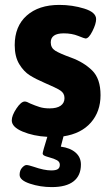

<svg xmlns="http://www.w3.org/2000/svg" viewBox="-20 -551 453 783"><path d="M239 5 228 47Q266 52 288 71Q310 90 310 120Q310 165 280 188.5Q250 212 191 212Q144 212 102 198Q60 184 60 162Q60 144 70 133Q80 122 88 122Q96 122 117 129Q160 144 189 144Q208 144 216 138.5Q224 133 224 121Q224 109 212.5 102.5Q201 96 182 91Q179 90 170.5 87.5Q162 85 158 82Q154 79 154 75Q154 68 173 7Q116 4 72 -14.5Q28 -33 28 -60Q28 -80 47 -108.5Q66 -137 81 -137Q89 -137 103 -129Q124 -120 141.5 -114.5Q159 -109 182 -109Q212 -109 227.5 -120Q243 -131 243 -151Q243 -171 226 -182Q209 -193 162 -213Q127 -228 102 -243.5Q77 -259 58.5 -289.5Q40 -320 40 -367Q40 -444 89 -487.5Q138 -531 222 -531Q275 -531 323.5 -516Q372 -501 372 -473Q372 -454 357 -424Q342 -394 329 -394Q325 -394 299 -404.5Q273 -415 240 -415Q187 -415 187 -378Q187 -356 205 -344.5Q223 -333 270 -316Q322 -297 356 -263.5Q390 -230 390 -163Q390 -96 350.5 -51Q311 -6 239 5Z"/></svg>

Font: Asap-Bold
Style: Bold
Weight: 700
Designer: Pablo Cosgaya
Foundry: Omnibus-Type
Version: Version 2.000; ttfautohint (v1.8)